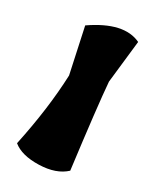

<svg xmlns="http://www.w3.org/2000/svg" viewBox="-111 -617 538 679"><g transform="rotate(20 158.5 -277.5)"><path d="M110 -337 103 -523Q230 -581 299 -532L250 -365Q241 -271 229 -22Q186 6 117.5 -4Q49 -14 19 -49Q81 -203 110 -337Z"/></g></svg>

Font: Tillana
Style: Bold
Weight: 700
Designer: Lipi Raval (Devanagari, Latin), Jonny Pinhorn (Latin)
Foundry: Indian Type Foundry
Version: Version 2.002;PS 1.0;hotconv 1.0.79;makeotf.lib2.5.61930; tt